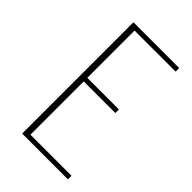

<svg xmlns="http://www.w3.org/2000/svg" viewBox="-186 -656 721 721"><g transform="rotate(45 174.0 -295.5)"><path d="M78 0V-591H321V-572H103V-321H271V-302H103V-19H321V0Z"/></g></svg>

Font: Alumni Sans SC Thin
Style: Regular
Weight: 100
Designer: Robert E. Leuschke
Foundry: Robert E. Leuschke
Version: Version 1.018